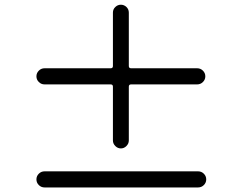

<svg xmlns="http://www.w3.org/2000/svg" viewBox="-20 -824 1040 826"><path d="M828.1 -530.3Q842.8 -530.3 853 -520Q863.3 -509.8 863.3 -495.6Q863.3 -481.4 853 -471.2Q842.8 -460.9 828.1 -460.9H543.9Q534.2 -460.9 534.2 -451.2V-219.7Q534.2 -206.1 523.9 -195.8Q513.7 -185.5 500 -185.5Q486.3 -185.5 476.1 -195.8Q465.8 -206.1 465.8 -219.7V-451.2Q465.8 -460.9 456.1 -460.9H171.9Q157.2 -460.9 147 -471.2Q136.7 -481.4 136.7 -495.6Q136.7 -509.8 147 -520Q157.2 -530.3 171.9 -530.3H456.1Q465.8 -530.3 465.8 -540V-769.5Q465.8 -784.2 476.1 -793.9Q486.3 -803.7 500 -803.7Q513.7 -803.7 523.9 -793.9Q534.2 -784.2 534.2 -769.5V-540Q534.2 -530.3 543.9 -530.3ZM171.9 -86.9H832Q846.7 -86.9 856.9 -76.7Q867.2 -66.4 867.2 -52.2Q867.2 -38.1 856.9 -27.8Q846.7 -17.6 832 -17.6H171.9Q157.2 -17.6 147 -27.8Q136.7 -38.1 136.7 -52.2Q136.7 -66.4 147 -76.7Q157.2 -86.9 171.9 -86.9Z"/></svg>

Font: Gen Jyuu GothicX Regular
Style: Regular
Weight: 400
Designer: [Source Han Sans]
Ryoko NISHIZUKA  (kana & ideographs); Paul D. Hunt (Latin, Greek & Cyrillic); Wenlong ZHANG  (bopomofo
Version: Version 1.002.20150607